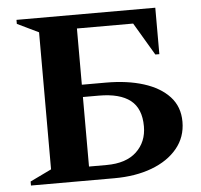

<svg xmlns="http://www.w3.org/2000/svg" viewBox="-49 -711 796 762"><g transform="rotate(-5 349.0 -330.0)"><path d="M376 0H44V-16L129 -57V-603L44 -644V-660H597V-475H581L504 -605H280V-381H376Q461 -381 526 -360.5Q591 -340 628 -300Q665 -260 665 -200Q665 -139 628 -94Q591 -49 526 -24.5Q461 0 376 0ZM343 -332H280V-55H350Q428 -55 469.5 -94Q511 -133 511 -195Q511 -266 469 -299Q427 -332 343 -332Z"/></g></svg>

Font: Spectral
Style: Bold
Weight: 700
Designer: Jean-Baptiste Levee
Foundry: Production Type
Version: Version 2.001